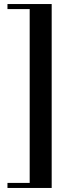

<svg xmlns="http://www.w3.org/2000/svg" viewBox="-20 -808 358 951"><path d="M17 98H127V-763H17V-788H236V123H17Z"/></svg>

Font: Libre Bodoni
Style: Regular
Weight: 400
Designer: Pablo Impallari, Rodrigo Fuenzalida
Foundry: Pablo Impallari, Rodrigo Fuenzalida
Version: Version 1.001; ttfautohint (v1.5.65-e2d9)